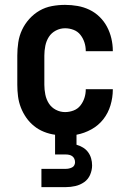

<svg xmlns="http://www.w3.org/2000/svg" viewBox="-20 -548 540 788"><path d="M150 220V145H250Q257 145 263.5 143.5Q270 142 276 139Q282 136 285 130Q288 124 288 118Q288 110 285 103.5Q282 97 276.5 93Q271 89 264 87.5Q257 86 250 86H206V5Q183 2 160.5 -7Q138 -16 119.5 -31Q101 -46 87.5 -65.5Q74 -85 65.5 -107Q57 -129 54 -152.5Q51 -176 51 -200V-320Q51 -347 55 -374Q59 -401 70.5 -425.5Q82 -450 100.5 -470.5Q119 -491 142.5 -504.5Q166 -518 193 -523Q220 -528 247 -528Q273 -528 298.5 -523.5Q324 -519 347 -508Q370 -497 388.5 -479Q407 -461 419 -438.5Q431 -416 437 -390.5Q443 -365 443 -340V-338H332V-339Q332 -357 326.5 -374Q321 -391 310 -405Q299 -419 282 -425.5Q265 -432 247 -432Q227 -432 209 -422.5Q191 -413 180.5 -396.5Q170 -380 166 -360Q162 -340 162 -320V-200Q162 -180 166 -160Q170 -140 180.5 -123.5Q191 -107 209 -97.5Q227 -88 247 -88Q265 -88 282 -94.5Q299 -101 310 -115Q321 -129 326.5 -146Q332 -163 332 -181V-182H443V-180Q443 -148 433.5 -116Q424 -84 404 -58.5Q384 -33 355 -17Q326 -1 294 5V46Q308 50 320.5 57.5Q333 65 341.5 76.5Q350 88 354 102Q358 116 358 131Q358 150 350 169Q342 188 325.5 199.5Q309 211 289.5 215.5Q270 220 250 220Z"/></svg>

Font: Iosevka Curly
Style: Bold
Weight: 700
Monospace: yes
Designer: Belleve Invis
Foundry: Belleve Invis
Version: Version 22.1.2; ttfautohint (v1.8.4)